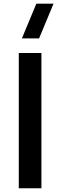

<svg xmlns="http://www.w3.org/2000/svg" viewBox="-20 -1002 320 1022"><path d="M80 0H200.5V-720H80ZM96.5 -797.5H188L265 -982.5H173.5Z"/></svg>

Font: Manrope
Style: Bold
Weight: 700
Designer: Mikhail Sharanda
Foundry: Mikhail Sharanda
Version: Version 4.505;FEAKit 1.0